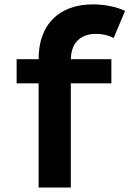

<svg xmlns="http://www.w3.org/2000/svg" viewBox="-20 -842 582 862"><path d="M153.3 -467.8H54.7V-576.2H153.3Q153.3 -634.8 169.9 -680.4Q186.5 -726.1 218 -757.6Q249.5 -789.1 294.7 -805.7Q339.8 -822.3 396.5 -822.3Q436 -822.3 474.1 -814.7Q512.2 -807.1 541.5 -793L490.2 -671.4Q478.5 -678.2 457.3 -684.1Q436 -689.9 410.6 -689.9Q360.8 -689.9 330.3 -661.9Q299.8 -633.8 297.9 -576.2H480V-467.8H297.9V0H153.3Z"/></svg>

Font: Krona One
Style: Regular
Weight: 400
Version: Version 1.003